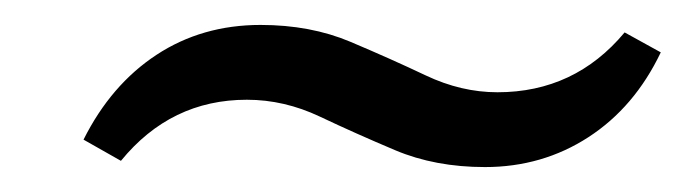

<svg xmlns="http://www.w3.org/2000/svg" viewBox="-20 -419 555 154"><path d="M369 -285Q329 -285 297 -298.5Q265 -312 236.5 -325.5Q208 -339 178 -339Q117 -339 77 -290L47 -307Q69 -351 105.5 -375Q142 -399 189 -399Q229 -399 261 -385.5Q293 -372 321.5 -358.5Q350 -345 379 -345Q441 -345 481 -393L510 -377Q489 -333 452 -309Q415 -285 369 -285Z"/></svg>

Font: Platypi
Style: Bold Italic
Weight: 700
Italic angle: -13°
Designer: David Sargent
Foundry: Bolt Cutter Type
Version: Version 1.200; ttfautohint (v1.8.4.7-5d5b)